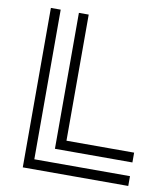

<svg xmlns="http://www.w3.org/2000/svg" viewBox="-86 -852 806 925"><g transform="rotate(10 317.0 -390.0)"><path d="M225 -780H273V-163H604V-115H225ZM88 -780H136V-48H604V0H88Z"/></g></svg>

Font: Train One
Style: Regular
Weight: 400
Designer: Fontworks Inc.
Foundry: Fontworks Inc.
Version: Version 1.100